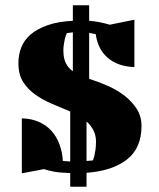

<svg xmlns="http://www.w3.org/2000/svg" viewBox="-20 -644 603 730"><path d="M50 -404Q50 -436 61 -464Q72 -492 96.5 -513Q121 -534 160.5 -548Q200 -562 257 -565V-624H319V-565Q342 -563 361.5 -559Q381 -555 397 -550L491 -569V-389Q429 -391 390.5 -423.5Q352 -456 344 -514L319 -519V-344L326 -342Q357 -332 391 -317Q425 -302 453 -280.5Q481 -259 499.5 -230.5Q518 -202 518 -165Q518 -80 462 -37Q406 6 309 13V66H247V14Q209 13 185 8.5Q161 4 147 -1L63 15V-194Q100 -193 128 -180.5Q156 -168 175.5 -146.5Q195 -125 206 -95.5Q217 -66 219 -32L247 -30V-220Q214 -234 179.5 -248.5Q145 -263 116 -283Q87 -303 68.5 -331.5Q50 -360 50 -404ZM345 -106Q345 -129 335.5 -148Q326 -167 309 -182V-32L333 -34Q336 -41 339 -52Q341 -61 343 -74.5Q345 -88 345 -106ZM221 -452Q221 -423 230 -404.5Q239 -386 257 -373V-521L234 -518Q230 -509 227 -498Q225 -489 223 -477Q221 -465 221 -452Z"/></svg>

Font: Bigshot One
Style: Regular
Weight: 400
Designer: Gesine Todt
Foundry: Gesine Todt
Version: Version 1.001